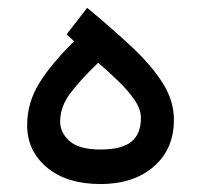

<svg xmlns="http://www.w3.org/2000/svg" viewBox="-20 -465 506 483"><path d="M166.5 -361.3 147.5 -378.4 199.2 -445.3Q263.7 -392.1 312.7 -345.9Q361.8 -299.8 389.6 -255.6Q417.5 -211.4 417.5 -164.1Q417.5 -89.8 366.7 -45.9Q315.9 -2 232.9 -2Q147.9 -2 98.1 -43.7Q48.3 -85.4 48.3 -149.9Q48.3 -206.5 78.6 -255.6Q108.9 -304.7 166.5 -361.3ZM334.5 -168Q334.5 -190.4 318.1 -214.1Q301.8 -237.8 277.1 -261.5Q252.4 -285.2 227.1 -307.1Q182.1 -264.2 156.7 -230.2Q131.3 -196.3 131.3 -159.2Q131.3 -130.9 155.3 -109.9Q179.2 -88.9 232.4 -88.9Q286.1 -88.9 310.3 -108.4Q334.5 -127.9 334.5 -168Z"/></svg>

Font: Vazirmatn RD FD
Style: Regular
Weight: 400
Designer: Saber Rastikerdar
Foundry: Saber Rastikerdar
Version: Version 33.003